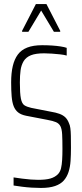

<svg xmlns="http://www.w3.org/2000/svg" viewBox="-20 -919 406 947"><path d="M182 8Q161 8 136.5 6.5Q112 5 89 2Q66 -1 47 -4V-44Q67 -41 89 -38Q111 -35 132 -33.5Q153 -32 168 -32Q206 -32 228.5 -38.5Q251 -45 266 -60Q277 -72 281 -89Q285 -106 286.5 -130Q288 -154 288 -184Q288 -230 286.5 -256.5Q285 -283 278 -296.5Q271 -310 256 -316.5Q241 -323 213 -328L109 -348Q84 -353 69.5 -364.5Q55 -376 47.5 -395Q40 -414 37.5 -443.5Q35 -473 35 -513Q35 -559 43 -593Q51 -627 68 -650Q85 -673 114.5 -684.5Q144 -696 188 -696Q213 -696 236 -694.5Q259 -693 278.5 -690Q298 -687 309 -683V-645Q295 -649 275.5 -651Q256 -653 236 -654.5Q216 -656 198 -656Q156 -656 132.5 -646.5Q109 -637 97 -618Q85 -598 81.5 -572.5Q78 -547 78 -512Q78 -458 83 -433Q88 -408 100 -400Q112 -392 134 -387L231 -368Q256 -364 273.5 -357.5Q291 -351 302 -340.5Q313 -330 320 -312Q325 -302 327 -287Q329 -272 329.5 -249Q330 -226 330 -190Q330 -155 328 -125Q326 -95 318 -70.5Q310 -46 294.5 -28.5Q279 -11 251.5 -1.5Q224 8 182 8ZM89 -762V-767L157 -899H209L277 -767V-762H246L183 -867L120 -762Z"/></svg>

Font: Saira ExtraCondensed ExtraLight
Style: Regular
Weight: 250
Width: 2
Designer: Hector Gatti with collaboration of the Omnibus-Type team
Foundry: Omnibus-Type
Version: Version 1.101